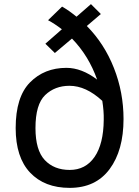

<svg xmlns="http://www.w3.org/2000/svg" viewBox="-20 -894 676 931"><path d="M579 -317Q579 -165 511.5 -74Q444 17 318 17Q196 17 126 -57Q56 -131 56 -273Q56 -424 125.5 -494.5Q195 -565 302 -565Q376 -565 451 -508Q410 -624 329 -707L246 -637L200 -682L280 -752Q245 -779 213 -796L281 -862Q313 -844 351 -813L421 -874L469 -826L401 -768Q486 -682 532.5 -564Q579 -446 579 -317ZM476 -405Q397 -478 317 -478Q246 -478 199 -433Q152 -388 152 -273Q152 -166 197 -118Q242 -70 318 -70Q395 -70 438.5 -133Q482 -196 483 -313Q484 -355 476 -405Z"/></svg>

Font: Biryani
Style: Regular
Weight: 400
Designer: Dan Reynolds and Mathieu Réguer
Foundry: Dan Reynolds and Mathieu Réguer
Version: Version 1.004; ttfautohint (v1.1) -l 5 -r 5 -G 72 -x 0 -D la